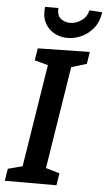

<svg xmlns="http://www.w3.org/2000/svg" viewBox="-61 -955 551 993"><g transform="rotate(5 214.5 -458.0)"><path d="M373 -639 280 -611 296 -630 207 -69 199 -87 281 -63 271 0H3L13 -63L104 -87L86 -69L175 -629L189 -611L103 -634L113 -697L383 -702ZM262 -764Q224 -764 192 -781.5Q160 -799 143 -832.5Q126 -866 132 -914H201Q199 -874 220 -858.5Q241 -843 268 -843Q298 -843 326 -862Q354 -881 362 -916L429 -912Q422 -862 396 -829.5Q370 -797 334 -780.5Q298 -764 262 -764Z"/></g></svg>

Font: Bitter Thin SemiBold
Style: Italic
Weight: 600
Italic angle: -9°
Version: Version 2.002